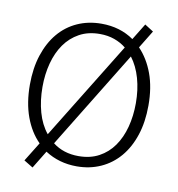

<svg xmlns="http://www.w3.org/2000/svg" viewBox="-87 -825 890 960"><g transform="rotate(10 357.5 -345.0)"><path d="M57 -350Q57 -434 79 -501Q101 -568 140.5 -615Q180 -662 235.5 -687Q291 -712 358 -712Q452 -712 522 -663L573 -746L617 -718L562 -628Q608 -580 633.5 -510.5Q659 -441 659 -350Q659 -266 637 -199Q615 -132 575 -85Q535 -38 479.5 -13Q424 12 358 12Q268 12 197 -34L142 56L96 28L156 -69Q109 -116 83 -187Q57 -258 57 -350ZM121 -350Q121 -281 137.5 -222Q154 -163 188 -121L492 -615Q466 -636 432.5 -648Q399 -660 358 -660Q299 -660 254.5 -635.5Q210 -611 180.5 -569Q151 -527 136 -470.5Q121 -414 121 -350ZM595 -350Q595 -418 578.5 -476Q562 -534 530 -576L227 -82Q281 -40 358 -40Q417 -40 461.5 -64Q506 -88 535.5 -130Q565 -172 580 -228.5Q595 -285 595 -350Z"/></g></svg>

Font: Post Grotesk Light
Style: Light
Weight: 300
Version: Version 1.0